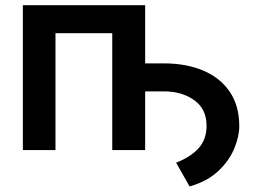

<svg xmlns="http://www.w3.org/2000/svg" viewBox="-20 -565 965 723"><path d="M66.1 0V-545.5H526.6V-326.3H597.7Q680.8 -326.3 744.7 -299.5Q808.6 -272.7 844.8 -220Q881 -167.3 881 -89.5Q881 -51.5 862.2 -5.9Q843.4 39.8 802.2 78.8Q761 117.9 693.9 137.1L643.1 47.6Q698.2 26.3 727.8 -6.9Q757.5 -40.1 757.8 -89.5Q758.5 -153.8 712 -187.3Q665.5 -220.9 597.7 -220.9H526.6V0H402.7V-440H188.9V0Z"/></svg>

Font: Inter Zeller Semi Bold
Style: Regular
Weight: 600
Designer: Rasmus Andersson; Joe Bland
Foundry: zeller
Version: Version 3.015;git-dec3a8cb1